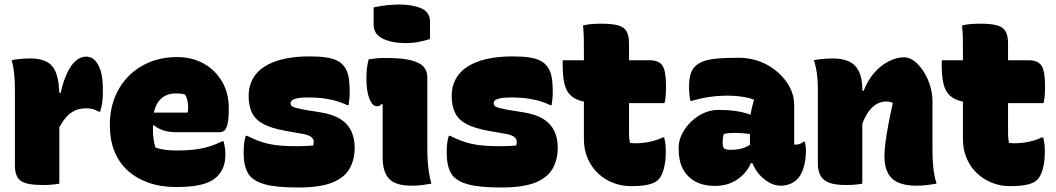

<svg xmlns="http://www.w3.org/2000/svg" viewBox="-20 -814 4680 851"><path d="M212 -403H249Q261 -457 278.5 -492.5Q296 -528 317 -545.5Q338 -563 361 -563Q378 -563 391 -554.5Q404 -546 413 -530Q425 -511 430.5 -482.5Q436 -454 436 -415Q436 -400 435.5 -387Q435 -374 433.5 -362Q432 -350 429.5 -339.5Q427 -329 424 -319H418Q403 -327 391.5 -330.5Q380 -334 363 -334Q334 -334 312 -324Q290 -314 271.5 -292.5Q253 -271 236 -236ZM243 0Q231 2 219.5 3.5Q208 5 196 5.5Q184 6 172 6Q134 6 109.5 1.5Q85 -3 71.5 -13Q58 -23 52 -40Q46 -57 46 -81Q46 -115 46 -150Q46 -185 46 -219.5Q46 -254 46 -287Q46 -320 46 -354Q46 -388 46 -420Q46 -457 42.5 -489.5Q39 -522 32 -547Q45 -550 58 -551.5Q71 -553 85.5 -554Q100 -555 115 -555Q159 -555 187.5 -540Q216 -525 229.5 -488Q243 -451 243 -386Q243 -347 243 -307.5Q243 -268 243 -229Q243 -190 243 -151Q243 -112 243 -74Q243 -36 243 0Z M765 -561Q831 -561 882.5 -532.5Q934 -504 964 -453Q994 -402 994 -334V-331Q994 -284 988 -262Q982 -240 973 -234Q964 -228 954 -228H762Q726 -228 701.5 -237Q677 -246 662 -259L642 -251L644 -315H811Q813 -320 813.5 -326Q814 -332 814 -339Q814 -354 810.5 -369Q807 -384 800 -395Q791 -398 781.5 -399Q772 -400 759 -400Q712 -400 685 -367Q658 -334 658 -269V-240Q658 -218 660.5 -198Q663 -178 669 -160Q690 -153 712.5 -150Q735 -147 763 -147Q804 -147 837 -150.5Q870 -154 901.5 -163Q933 -172 965 -188H971Q975 -172 977 -158Q979 -144 979 -129Q979 -94 968 -69Q957 -44 936 -26Q920 -12 895.5 -3Q871 6 838 10.5Q805 15 761 15Q692 15 637.5 -4.5Q583 -24 545 -59Q507 -94 487 -144Q467 -194 467 -255V-263Q467 -327 488.5 -381.5Q510 -436 550 -476.5Q590 -517 644.5 -539Q699 -561 765 -561Z M1299 -166Q1320 -166 1337 -167Q1354 -168 1368 -169Q1372 -183 1369.5 -192.5Q1367 -202 1355.5 -209.5Q1344 -217 1319 -221L1246 -234Q1185 -245 1149 -263.5Q1113 -282 1097.5 -313Q1082 -344 1082 -389Q1082 -431 1100 -464Q1118 -497 1152.5 -519Q1187 -541 1237 -552.5Q1287 -564 1351 -564Q1394 -564 1422 -560Q1450 -556 1467.5 -548.5Q1485 -541 1495 -531Q1509 -518 1516.5 -501Q1524 -484 1527 -460.5Q1530 -437 1530 -402Q1530 -390 1528.5 -376Q1527 -362 1525 -348H1519Q1501 -357 1477.5 -364.5Q1454 -372 1421.5 -377Q1389 -382 1345 -382Q1314 -382 1297.5 -378.5Q1281 -375 1274.5 -369.5Q1268 -364 1268 -356Q1268 -349 1273.5 -344Q1279 -339 1292.5 -335.5Q1306 -332 1332 -327L1401 -316Q1456 -307 1488.5 -286.5Q1521 -266 1536.5 -234Q1552 -202 1552 -159Q1552 -106 1529 -66Q1506 -26 1452 -4.5Q1398 17 1303 17Q1252 17 1216 13.5Q1180 10 1156 3.5Q1132 -3 1117 -11.5Q1102 -20 1092 -29Q1077 -45 1068.5 -70.5Q1060 -96 1060 -138Q1060 -161 1062 -178Q1064 -195 1069 -212H1075Q1101 -199 1123.5 -190.5Q1146 -182 1170 -176.5Q1194 -171 1225.5 -168.5Q1257 -166 1299 -166Z M1676 -117Q1676 -138 1676 -160.5Q1676 -183 1676 -207.5Q1676 -232 1676 -256.5Q1676 -281 1676 -305.5Q1676 -330 1676 -352H1670Q1668 -350 1666 -348Q1664 -346 1661.5 -345Q1659 -344 1656.5 -343.5Q1654 -343 1650 -343Q1631 -343 1617.5 -376Q1604 -409 1604 -465Q1604 -493 1606.5 -513Q1609 -533 1614 -551Q1621 -552 1629 -553Q1637 -554 1645 -555Q1653 -556 1661 -556.5Q1669 -557 1677 -557Q1685 -557 1691 -557Q1763 -557 1803 -546.5Q1843 -536 1858.5 -517Q1874 -498 1874 -472Q1874 -436 1874 -397.5Q1874 -359 1874 -319Q1874 -279 1874 -239.5Q1874 -200 1874 -163Q1874 -131 1875.5 -103.5Q1877 -76 1881 -50.5Q1885 -25 1892 0Q1869 4 1849.5 6.5Q1830 9 1804 9Q1734 9 1705 -21Q1676 -51 1676 -117ZM1636 -781Q1649 -784 1663 -786.5Q1677 -789 1691.5 -790.5Q1706 -792 1720.5 -793Q1735 -794 1748 -794Q1807 -794 1846.5 -777.5Q1886 -761 1886 -717V-641Q1873 -637 1859.5 -633.5Q1846 -630 1832 -627.5Q1818 -625 1804 -624Q1790 -623 1778 -623Q1718 -623 1677 -642.5Q1636 -662 1636 -705Z M2199 -166Q2220 -166 2237 -167Q2254 -168 2268 -169Q2272 -183 2269.5 -192.5Q2267 -202 2255.5 -209.5Q2244 -217 2219 -221L2146 -234Q2085 -245 2049 -263.5Q2013 -282 1997.5 -313Q1982 -344 1982 -389Q1982 -431 2000 -464Q2018 -497 2052.5 -519Q2087 -541 2137 -552.5Q2187 -564 2251 -564Q2294 -564 2322 -560Q2350 -556 2367.5 -548.5Q2385 -541 2395 -531Q2409 -518 2416.5 -501Q2424 -484 2427 -460.5Q2430 -437 2430 -402Q2430 -390 2428.5 -376Q2427 -362 2425 -348H2419Q2401 -357 2377.5 -364.5Q2354 -372 2321.5 -377Q2289 -382 2245 -382Q2214 -382 2197.5 -378.5Q2181 -375 2174.5 -369.5Q2168 -364 2168 -356Q2168 -349 2173.5 -344Q2179 -339 2192.5 -335.5Q2206 -332 2232 -327L2301 -316Q2356 -307 2388.5 -286.5Q2421 -266 2436.5 -234Q2452 -202 2452 -159Q2452 -106 2429 -66Q2406 -26 2352 -4.5Q2298 17 2203 17Q2152 17 2116 13.5Q2080 10 2056 3.5Q2032 -3 2017 -11.5Q2002 -20 1992 -29Q1977 -45 1968.5 -70.5Q1960 -96 1960 -138Q1960 -161 1962 -178Q1964 -195 1969 -212H1975Q2001 -199 2023.5 -190.5Q2046 -182 2070 -176.5Q2094 -171 2125.5 -168.5Q2157 -166 2199 -166Z M2475 -547H2859Q2901 -547 2916.5 -522.5Q2932 -498 2932 -433Q2932 -421 2931.5 -406.5Q2931 -392 2929.5 -379Q2928 -366 2925 -357H2650Q2598 -357 2564 -364.5Q2530 -372 2510 -390.5Q2490 -409 2482 -442Q2474 -475 2474 -525Q2474 -529 2474 -533Q2474 -537 2474 -540.5Q2474 -544 2475 -547ZM2924 -205Q2928 -187 2929.5 -173Q2931 -159 2931 -144Q2931 -99 2922.5 -67Q2914 -35 2900 -20Q2893 -12 2883 -6.5Q2873 -1 2858 3Q2843 7 2823.5 9Q2804 11 2776 11Q2736 11 2699 -3Q2662 -17 2632.5 -44Q2603 -71 2585.5 -110Q2568 -149 2568 -198Q2568 -247 2568 -296Q2568 -345 2568 -394Q2568 -443 2568 -492.5Q2568 -542 2568 -591Q2568 -618 2567.5 -646Q2567 -674 2564 -701Q2583 -706 2604 -707.5Q2625 -709 2645 -709Q2695 -709 2721.5 -701Q2748 -693 2758 -673.5Q2768 -654 2768 -620Q2768 -570 2768 -520.5Q2768 -471 2768 -421.5Q2768 -372 2768 -322.5Q2768 -273 2768 -223Q2768 -211 2769 -201Q2770 -191 2772 -181Q2777 -180 2782 -179.5Q2787 -179 2794 -179Q2819 -179 2839.5 -182Q2860 -185 2879.5 -190.5Q2899 -196 2918 -205Z M3500 -351Q3500 -337 3500 -322.5Q3500 -308 3500 -293Q3500 -278 3500 -263.5Q3500 -249 3500 -234Q3500 -219 3500 -204Q3500 -189 3500 -174Q3501 -174 3504 -173.5Q3507 -173 3509 -173Q3517 -173 3526 -176.5Q3535 -180 3541 -186H3547Q3549 -180 3550.5 -169Q3552 -158 3552 -144Q3552 -103 3541.5 -70.5Q3531 -38 3516 -22Q3499 -5 3480 2Q3461 9 3440 9Q3415 9 3391 -4Q3367 -17 3347 -39Q3327 -61 3315.5 -89.5Q3304 -118 3304 -148Q3304 -181 3304 -212.5Q3304 -244 3304 -277Q3304 -291 3306.5 -306.5Q3309 -322 3313 -338.5Q3317 -355 3322 -372Q3305 -379 3286 -382.5Q3267 -386 3247 -388Q3227 -390 3205 -390Q3177 -390 3150.5 -387.5Q3124 -385 3098.5 -380Q3073 -375 3046 -367H3040Q3037 -382 3035.5 -397.5Q3034 -413 3034 -430Q3034 -458 3039.5 -480.5Q3045 -503 3060 -519Q3074 -533 3095.5 -541.5Q3117 -550 3154 -554Q3191 -558 3253 -558Q3306 -558 3350.5 -540.5Q3395 -523 3428.5 -493Q3462 -463 3481 -426.5Q3500 -390 3500 -351ZM3183 -180Q3183 -162 3190 -156Q3197 -150 3219 -150Q3240 -150 3258 -153.5Q3276 -157 3293.5 -166Q3311 -175 3330 -189L3337 -91H3308Q3297 -64 3275 -41Q3253 -18 3221.5 -4Q3190 10 3149 10Q3098 10 3062 -9.5Q3026 -29 3007 -65Q2988 -101 2988 -151V-160Q2988 -190 3002.5 -219.5Q3017 -249 3042 -273.5Q3067 -298 3098.5 -312.5Q3130 -327 3163 -327Q3206 -327 3240.5 -322Q3275 -317 3301 -307.5Q3327 -298 3343 -285Q3352 -279 3357.5 -268Q3363 -257 3365.5 -241.5Q3368 -226 3368 -205Q3346 -213 3323 -217Q3300 -221 3278 -223Q3256 -225 3237 -225Q3223 -225 3211 -224Q3199 -223 3188 -220Q3185 -210 3184 -201Q3183 -192 3183 -182Z M4131 0Q4108 4 4087.5 6.5Q4067 9 4041 9Q3994 9 3962.5 -4.5Q3931 -18 3915.5 -47Q3900 -76 3900 -122Q3900 -145 3904.5 -181Q3909 -217 3917.5 -262Q3926 -307 3937 -357Q3932 -361 3924 -362.5Q3916 -364 3907 -364Q3891 -364 3875 -357.5Q3859 -351 3843.5 -335.5Q3828 -320 3814.5 -294Q3801 -268 3791 -229L3782 -412H3808Q3825 -456 3853 -489Q3881 -522 3916.5 -541Q3952 -560 3988 -560Q4011 -560 4033.5 -542.5Q4056 -525 4074 -496.5Q4092 -468 4102.5 -434Q4113 -400 4113 -365Q4113 -329 4113 -292.5Q4113 -256 4113 -219.5Q4113 -183 4113 -146Q4113 -103 4117 -68Q4121 -33 4131 0ZM3802 0Q3790 2 3778.5 3.5Q3767 5 3755 5.5Q3743 6 3731 6Q3695 6 3671 0.5Q3647 -5 3632.5 -17Q3618 -29 3611.5 -47Q3605 -65 3605 -91Q3605 -132 3605 -172.5Q3605 -213 3605 -254Q3605 -295 3605 -336.5Q3605 -378 3605 -420Q3605 -457 3600.5 -489.5Q3596 -522 3587 -547Q3601 -550 3615 -551.5Q3629 -553 3643 -554Q3657 -555 3670 -555Q3714 -555 3743 -541.5Q3772 -528 3787 -497.5Q3802 -467 3802 -419Q3802 -348 3802 -277Q3802 -206 3802 -136.5Q3802 -67 3802 0Z M4155 -547H4539Q4581 -547 4596.5 -522.5Q4612 -498 4612 -433Q4612 -421 4611.5 -406.5Q4611 -392 4609.5 -379Q4608 -366 4605 -357H4330Q4278 -357 4244 -364.5Q4210 -372 4190 -390.5Q4170 -409 4162 -442Q4154 -475 4154 -525Q4154 -529 4154 -533Q4154 -537 4154 -540.5Q4154 -544 4155 -547ZM4604 -205Q4608 -187 4609.5 -173Q4611 -159 4611 -144Q4611 -99 4602.5 -67Q4594 -35 4580 -20Q4573 -12 4563 -6.5Q4553 -1 4538 3Q4523 7 4503.5 9Q4484 11 4456 11Q4416 11 4379 -3Q4342 -17 4312.5 -44Q4283 -71 4265.5 -110Q4248 -149 4248 -198Q4248 -247 4248 -296Q4248 -345 4248 -394Q4248 -443 4248 -492.5Q4248 -542 4248 -591Q4248 -618 4247.5 -646Q4247 -674 4244 -701Q4263 -706 4284 -707.5Q4305 -709 4325 -709Q4375 -709 4401.5 -701Q4428 -693 4438 -673.5Q4448 -654 4448 -620Q4448 -570 4448 -520.5Q4448 -471 4448 -421.5Q4448 -372 4448 -322.5Q4448 -273 4448 -223Q4448 -211 4449 -201Q4450 -191 4452 -181Q4457 -180 4462 -179.5Q4467 -179 4474 -179Q4499 -179 4519.5 -182Q4540 -185 4559.5 -190.5Q4579 -196 4598 -205Z"/></svg>

Font: Recursive Casual Black
Style: Regular
Weight: 900
Version: Version 1.047